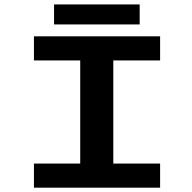

<svg xmlns="http://www.w3.org/2000/svg" viewBox="-20 -868 890 888"><path d="M230 -847.5H626V-755H230ZM720.5 -588.5H504V-111.5H720.5V0H137V-111.5H351V-588.5H137V-700H720.5Z"/></svg>

Font: League Mono Wide SemiBold
Style: Regular
Weight: 600
Width: 8
Designer: Tyler Finck
Foundry: The League of Moveable Type / Tyler Finck
Version: Version 2.210